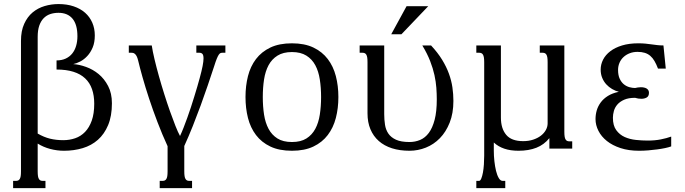

<svg xmlns="http://www.w3.org/2000/svg" viewBox="-20 -747 3442 965"><path d="M85.4 -541Q85.4 -591.8 101.6 -627.2Q117.7 -662.6 144 -684.6Q170.4 -706.5 204.3 -716.6Q238.3 -726.6 273.9 -726.6Q316.4 -726.6 350.3 -715.1Q384.3 -703.6 407.7 -682.9Q431.2 -662.1 443.8 -633.1Q456.5 -604 456.5 -568.8Q456.5 -533.7 445.8 -508.3Q435.1 -482.9 418.9 -465.6Q402.8 -448.2 383.8 -438.2Q364.7 -428.2 348.1 -424.8Q378.4 -422.9 412.6 -410.6Q446.8 -398.4 475.6 -374.8Q504.4 -351.1 523.4 -314.7Q542.5 -278.3 542.5 -228Q542.5 -163.6 523.4 -118.2Q504.4 -72.8 471.9 -44.2Q439.5 -15.6 395.5 -2.4Q351.6 10.7 301.8 10.7Q266.6 10.7 231.9 1.5Q197.3 -7.8 169.4 -25.4V113.8Q169.4 128.9 170.9 138.2Q172.4 147.5 175.8 152.8Q179.2 158.2 183.8 160.2Q188.5 162.1 195.3 162.1H208.5V198.7H45.9V162.1H59.6Q65.9 162.1 70.8 160.2Q75.7 158.2 79.1 152.8Q82.5 147.5 84 138.2Q85.4 128.9 85.4 113.8ZM298.3 -42.5Q329.6 -42.5 357.9 -52.2Q386.2 -62 407.5 -84Q428.7 -106 441.2 -140.9Q453.6 -175.8 453.6 -225.6Q453.6 -267.1 442.4 -299.1Q431.2 -331.1 408 -353Q384.8 -375 349.1 -386.2Q313.5 -397.5 264.2 -397.5V-443.4Q290.5 -443.4 310.3 -452.6Q330.1 -461.9 343 -478Q356 -494.1 362.5 -516.4Q369.1 -538.6 369.1 -564.9Q369.1 -623.5 344.5 -653.1Q319.8 -682.6 273.9 -682.6Q251 -682.6 231.9 -676Q212.9 -669.4 199 -655Q185.1 -640.6 177.2 -617.7Q169.4 -594.7 169.4 -562V-75.7Q200.7 -57.6 231.4 -50Q262.2 -42.5 298.3 -42.5Z M674.3 -442.9Q670.9 -457 666.5 -465.1Q662.1 -473.1 657.2 -476.8Q652.3 -480.5 647.9 -481.2Q643.6 -481.9 640.6 -481.9H627.4V-518.6H742.7Q747.1 -489.3 756.6 -449.2Q766.1 -409.2 778.6 -364.7Q791 -320.3 805.4 -274.7Q819.8 -229 834.2 -188.2Q848.6 -147.5 861.6 -114.7Q874.5 -82 884.8 -63.5Q893.6 -82 902.8 -105.7Q912.1 -129.4 921.4 -155.3Q930.7 -181.2 939.7 -208.5Q948.7 -235.8 956.5 -261.7Q964.4 -287.6 971.4 -311Q978.5 -334.5 983.4 -353.5Q993.7 -391.1 998.3 -415Q1002.9 -439 1002.9 -453.1Q1002.9 -470.2 997.3 -476.1Q991.7 -481.9 981.9 -481.9H966.8V-518.6H1112.8V-481.9H1098.6Q1093.3 -481.9 1088.9 -480.5Q1084.5 -479 1079.8 -472.4Q1075.2 -465.8 1069.6 -452.1Q1064 -438.5 1056.2 -413.6Q1041 -367.7 1024.2 -317.9Q1007.3 -268.1 988.5 -216.8Q969.7 -165.5 949.2 -114Q928.7 -62.5 906.2 -13.2V113.8Q906.2 128.9 907.7 138.2Q909.2 147.5 912.6 152.8Q916 158.2 920.7 160.2Q925.3 162.1 932.1 162.1H945.3V198.7H782.7V162.1H796.4Q802.7 162.1 807.6 160.2Q812.5 158.2 815.9 152.8Q819.3 147.5 820.8 138.2Q822.3 128.9 822.3 113.8V-12.2Q794.9 -71.8 771.5 -133.3Q748 -194.8 729.2 -252Q710.4 -309.1 696.5 -358.4Q682.6 -407.7 674.3 -442.9Z M1213.9 -259.3Q1213.9 -315.4 1226.3 -364.5Q1238.8 -413.6 1266.6 -450.2Q1294.4 -486.8 1338.9 -508.1Q1383.3 -529.3 1447.3 -529.3Q1510.7 -529.3 1555.2 -508.1Q1599.6 -486.8 1627.4 -450.2Q1655.3 -413.6 1668 -364.5Q1680.7 -315.4 1680.7 -259.3Q1680.7 -203.1 1668 -154.1Q1655.3 -105 1627.4 -68.4Q1599.6 -31.7 1555.2 -10.5Q1510.7 10.7 1447.3 10.7Q1383.3 10.7 1338.9 -10.5Q1294.4 -31.7 1266.6 -68.4Q1238.8 -105 1226.3 -154.1Q1213.9 -203.1 1213.9 -259.3ZM1300.8 -259.3Q1300.8 -212.4 1307.1 -171.1Q1313.5 -129.9 1329.8 -99.4Q1346.2 -68.8 1374.5 -51Q1402.8 -33.2 1447.3 -33.2Q1491.7 -33.2 1520 -51Q1548.3 -68.8 1564.7 -99.4Q1581.1 -129.9 1587.4 -171.1Q1593.8 -212.4 1593.8 -259.3Q1593.8 -306.2 1587.4 -347.4Q1581.1 -388.7 1564.7 -419.2Q1548.3 -449.7 1519.8 -467.5Q1491.2 -485.4 1447.3 -485.4Q1403.3 -485.4 1374.8 -467.5Q1346.2 -449.7 1329.8 -419.2Q1313.5 -388.7 1307.1 -347.4Q1300.8 -306.2 1300.8 -259.3Z M1827.1 -433.6Q1827.1 -448.7 1825.7 -458Q1824.2 -467.3 1820.8 -472.7Q1817.4 -478 1812.5 -480Q1807.6 -481.9 1801.3 -481.9H1787.6V-518.6H1911.1V-173.3Q1911.1 -145.5 1915 -120.1Q1918.9 -94.7 1932.1 -75.4Q1945.3 -56.2 1970.5 -44.7Q1995.6 -33.2 2038.1 -33.2Q2066.4 -33.2 2091.6 -43.7Q2116.7 -54.2 2135.3 -79.1Q2153.8 -104 2164.6 -145.3Q2175.3 -186.5 2175.3 -247.6Q2175.3 -275.4 2173.1 -305.7Q2170.9 -335.9 2163.6 -369.6Q2156.2 -403.3 2141.8 -440.4Q2127.4 -477.5 2102.5 -518.6H2146.5Q2180.2 -482.4 2201.9 -447Q2223.6 -411.6 2236.3 -376.7Q2249 -341.8 2253.9 -307.6Q2258.8 -273.4 2258.8 -239.7Q2258.8 -177.7 2240.2 -130.9Q2221.7 -84 2190.9 -52.5Q2160.2 -21 2120.4 -5.1Q2080.6 10.7 2038.1 10.7Q1989.3 10.7 1950.2 -1.7Q1911.1 -14.2 1883.8 -38.3Q1856.4 -62.5 1841.8 -97.4Q1827.1 -132.3 1827.1 -177.2ZM2023.4 -715.8H2132.3L1997.6 -574.7H1946.3Z M2461.9 10.7Q2461.9 36.1 2464.8 63Q2467.8 89.8 2473.1 111.8Q2478.5 133.8 2486.8 147.9Q2495.1 162.1 2506.3 162.1H2519.5V198.7H2374V162.1H2387.7Q2394 162.1 2398.9 150.4Q2403.8 138.7 2407.2 120.4Q2410.6 102.1 2412.1 79.6Q2413.6 57.1 2413.6 35.2V-433.6Q2413.6 -448.7 2412.1 -458Q2410.6 -467.3 2407.2 -472.7Q2403.8 -478 2398.9 -480Q2394 -481.9 2387.7 -481.9H2374V-518.6H2497.6V-155.8Q2497.6 -101.1 2524.2 -69.3Q2550.8 -37.6 2609.4 -37.6Q2637.2 -37.6 2659.9 -45.2Q2682.6 -52.7 2698.7 -65.2Q2714.8 -77.6 2723.6 -93.8Q2732.4 -109.9 2732.4 -127V-433.6Q2732.4 -448.7 2731 -458Q2729.5 -467.3 2726.1 -472.7Q2722.7 -478 2717.8 -480Q2712.9 -481.9 2706.5 -481.9H2692.9V-518.6H2816.4V-85Q2816.4 -69.8 2817.9 -60.5Q2819.3 -51.3 2822.8 -45.9Q2826.2 -40.5 2830.8 -38.6Q2835.4 -36.6 2842.3 -36.6H2856V0H2741.2V-52.7Q2714.4 -19.5 2675.8 -4.4Q2637.2 10.7 2585.9 10.7Q2545.4 10.7 2514.6 0.2Q2483.9 -10.3 2461.9 -30.8Z M3184.1 -486.3Q3163.1 -486.3 3145.3 -479.5Q3127.4 -472.7 3114.3 -460.7Q3101.1 -448.7 3093.8 -431.9Q3086.4 -415 3086.4 -395.5Q3086.4 -368.7 3094.7 -351.1Q3103 -333.5 3115.7 -323.2Q3128.4 -313 3143.6 -308.8Q3158.7 -304.7 3171.9 -304.7Q3178.7 -306.2 3186 -307.4Q3193.4 -308.6 3201.2 -308.6Q3209 -308.6 3216.3 -307.1Q3223.6 -305.7 3229.2 -302.5Q3234.9 -299.3 3238.3 -293.9Q3241.7 -288.6 3241.7 -280.8Q3241.7 -263.7 3230.5 -257.1Q3219.2 -250.5 3203.6 -250.5Q3195.8 -250.5 3187.7 -251.7Q3179.7 -252.9 3171.9 -255.4Q3138.7 -255.4 3117.2 -245.8Q3095.7 -236.3 3083 -221.7Q3070.3 -207 3065.4 -189.2Q3060.5 -171.4 3060.5 -155.3Q3060.5 -115.7 3077.4 -92.8Q3094.2 -69.8 3119.9 -58.3Q3145.5 -46.9 3176.3 -43.7Q3207 -40.5 3235.4 -40.5Q3272 -40.5 3301.3 -46.4Q3330.6 -52.2 3353.5 -60.5V-11.2Q3341.8 -6.8 3323.5 -2.9Q3305.2 1 3283.4 3.9Q3261.7 6.8 3238 8.8Q3214.4 10.7 3191.9 10.7Q3139.6 10.7 3098.9 -2.7Q3058.1 -16.1 3030.3 -38.3Q3002.4 -60.5 2987.8 -89.4Q2973.1 -118.2 2973.1 -148.4Q2973.1 -170.4 2979.2 -191.9Q2985.4 -213.4 2999.3 -232.2Q3013.2 -251 3035.4 -264.9Q3057.6 -278.8 3090.3 -285.6Q3072.8 -290 3056.4 -299.6Q3040 -309.1 3027.1 -323.2Q3014.2 -337.4 3006.6 -356Q2999 -374.5 2999 -397Q2999 -423.3 3011.2 -447.3Q3023.4 -471.2 3047.4 -489.5Q3071.3 -507.8 3106.7 -518.6Q3142.1 -529.3 3188 -529.3Q3209 -529.3 3225.1 -527.6Q3241.2 -525.9 3255.6 -523.9Q3270 -522 3283.9 -520.3Q3297.9 -518.6 3314.5 -518.6L3326.2 -402.3H3287.1Q3278.8 -424.3 3269.5 -440.2Q3260.3 -456.1 3248.3 -466.3Q3236.3 -476.6 3220.7 -481.4Q3205.1 -486.3 3184.1 -486.3Z"/></svg>

Font: Arian Grqi
Style: Regular
Weight: 400
Designer: Ruben Hakobyan (Tarumian)
Foundry: Ruben Hakobyan (Tarumian)
Version: Version 1.003